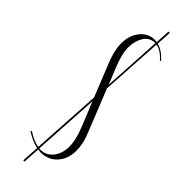

<svg xmlns="http://www.w3.org/2000/svg" viewBox="-294 -771 853 853"><g transform="rotate(45 132.5 -344.5)"><path d="M106 86 111 4Q79 -2 37 -28L41 -33Q80 -8 111 -3L131 -334L68 -491Q46 -546 46 -588Q46 -639 73 -672.5Q100 -706 141 -706Q143 -706 147 -705.5Q151 -705 154 -705L158 -775H166L162 -703Q195 -695 227 -659L223 -656Q190 -692 161 -696L143 -403L223 -203Q243 -156 243 -112Q243 -59 213 -26Q183 7 136 7Q131 7 119 5L114 86ZM137 -420 153 -697Q117 -697 99 -667.5Q81 -638 81 -600Q81 -556 106 -496ZM208 -102Q208 -144 185 -201L138 -317L119 -2Q121 -1 126 -1Q162 -1 185 -29.5Q208 -58 208 -102Z"/></g></svg>

Font: Moniqa ExtLt Narrow Display
Style: Regular
Weight: 200
Width: 4
Designer: Rajesh Rajput
Foundry: Rajesh Rajput
Version: Version 1.000